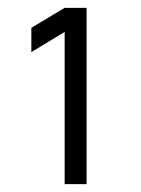

<svg xmlns="http://www.w3.org/2000/svg" viewBox="-20 -740 361 490"><path d="M145 -270V-658.5L60 -607V-669L145 -720H201V-270Z"/></svg>

Font: Manrope ExtraLight
Style: Regular
Weight: 400
Version: Version 4.504